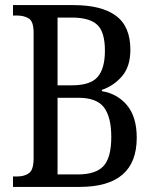

<svg xmlns="http://www.w3.org/2000/svg" viewBox="-20 -734 607 754"><path d="M31 0V-41H47Q76 -41 94 -54Q112 -67 112 -113V-605Q112 -650 93 -661.5Q74 -673 47 -673H31V-714H268Q379 -714 435.5 -672Q492 -630 492 -539Q492 -473 459.5 -435Q427 -397 380 -381V-376Q441 -366 479 -320.5Q517 -275 517 -193Q517 0 293 0ZM263 -399Q335 -399 363.5 -432Q392 -465 392 -535Q392 -609 361.5 -637Q331 -665 262 -665H206V-399ZM286 -49Q356 -49 386.5 -82Q417 -115 417 -196Q417 -274 388.5 -312Q360 -350 288 -350H206V-49Z"/></svg>

Font: Noto Serif Ethiopic Condensed
Style: Regular
Weight: 400
Width: 3
Designer: Monotype Design Team
Foundry: Monotype Imaging Inc.
Version: Version 2.102; ttfautohint (v1.8.4.7-5d5b)